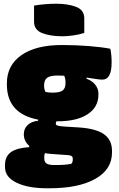

<svg xmlns="http://www.w3.org/2000/svg" viewBox="-20 -812 640 1032"><path d="M108 -90Q108 -120 128 -139.5Q148 -159 185 -163V-169Q17 -201 17 -358V-364Q17 -461 95 -515.5Q173 -570 312 -570Q388 -570 457 -564.5Q526 -559 573 -550Q580 -516 580 -477Q580 -384 530 -384Q516 -384 495.5 -387.5Q475 -391 445 -395V-389Q475 -378 492 -356.5Q509 -335 509 -309V-303Q509 -236 451 -198Q393 -160 290 -160Q286 -160 283 -160Q280 -154 280 -147Q280 -140 289.5 -137Q299 -134 323 -132L404 -127Q496 -121 539 -90.5Q582 -60 582 -1V8Q582 99 492 149.5Q402 200 245 200H233Q131 200 69 170Q7 140 7 87V74Q7 29 38.5 6Q70 -17 137 -21V-28Q108 -54 108 -90ZM224 -318Q241 -314 263 -314Q301 -314 316.5 -325.5Q332 -337 332 -365V-371Q332 -391 325 -405Q308 -406 290 -406Q250 -406 233.5 -394Q217 -382 217 -352V-346Q217 -335 224 -318ZM271 75H284Q329 75 362 69Q371 63 371 47V39Q371 24 348 22L251 15Q236 14 222 11Q218 18 218 29V40Q218 59 230.5 67Q243 75 271 75ZM163 -782Q192 -787 223.5 -789.5Q255 -792 281 -792Q346 -792 389.5 -775Q433 -758 433 -713V-635Q405 -626 373 -621.5Q341 -617 315 -617Q251 -617 207 -634Q163 -651 163 -696Z"/></svg>

Font: Recursive Sn Csl St XBk
Style: Regular
Weight: 1000
Version: Version 1.079;hotconv 1.0.112;makeotfexe 2.5.65598; ttfautoh